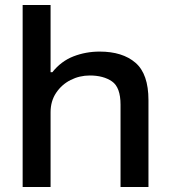

<svg xmlns="http://www.w3.org/2000/svg" viewBox="-20 -743 676 763"><path d="M70 0V-723H181V-456H188Q223 -500 272 -519Q321 -538 376 -538Q467 -538 518.5 -493.5Q570 -449 570 -345V0H459V-327Q459 -396 425 -419.5Q391 -443 337 -443Q296 -443 260.5 -425Q225 -407 203 -374Q181 -341 181 -297V0Z"/></svg>

Font: Archivo SemiExpanded Medium
Style: Regular
Weight: 500
Width: 6
Designer: Hector Gatti
Foundry: Omnibus-Type
Version: Version 2.001; ttfautohint (v1.8.3)